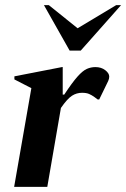

<svg xmlns="http://www.w3.org/2000/svg" viewBox="-20 -727 491 747"><path d="M35 0 102 -384 36 -418V-430L221 -466H224V-359H230Q261 -406 281.5 -429Q302 -452 318 -459Q334 -466 351 -466Q374 -466 389.5 -454Q405 -442 405 -429Q405 -421 401 -412L366 -340H360L348 -349Q337 -357 326.5 -361.5Q316 -366 299 -366Q278 -366 260 -354.5Q242 -343 217 -307L164 0ZM251 -530 151 -707H170L282 -617L432 -707H451L294 -530Z"/></svg>

Font: Spectral
Style: Bold Italic
Weight: 700
Italic angle: -10°
Designer: Jean-Baptiste Levee
Foundry: Production Type
Version: Version 2.001